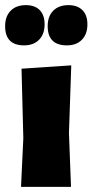

<svg xmlns="http://www.w3.org/2000/svg" viewBox="-39 -729 361 749"><path d="M62 -709Q97 -709 116 -689.5Q135 -670 135 -634Q135 -596 113.5 -574Q92 -552 55 -552Q-19 -552 -19 -627Q-19 -665 2.5 -687Q24 -709 62 -709ZM228 -709Q263 -709 282.5 -689.5Q302 -670 302 -634Q302 -596 280.5 -574Q259 -552 222 -552Q147 -552 147 -627Q147 -665 168.5 -687Q190 -709 228 -709ZM43 0 52 -190 45 -461 239 -474 230 -210 238 0Z"/></svg>

Font: Alegreya Sans SC Black
Style: Regular
Weight: 900
Designer: Juan Pablo del Peral
Foundry: Huerta Tipografica
Version: Version 2.007